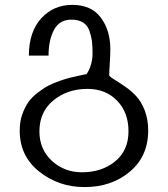

<svg xmlns="http://www.w3.org/2000/svg" viewBox="-20 -760 682 780"><path d="M502 -227.1Q502 -302.7 456.1 -350.6Q409.7 -398.9 335 -398.9Q253.9 -398.9 196.8 -352.1Q140.1 -305.7 140.1 -226.1Q140.1 -153.8 190.4 -106.9Q241.2 -60.1 313 -60.1Q393.1 -60.1 447.3 -104Q502 -148.4 502 -227.1ZM582 -230Q582 -124.5 506.8 -62Q432.6 0 323.2 0Q218.3 0 139.2 -63Q60.1 -126 60.1 -229Q60.1 -265.6 69.8 -293.5Q80.1 -323.2 94.7 -344.2Q108.4 -364.3 132.3 -382.8Q156.2 -401.4 175.8 -411.6Q195.8 -421.9 223.1 -431.6Q251 -441.4 266.6 -444.8Q269 -445.3 283 -448.5Q296.9 -451.7 305.7 -453.6Q312.5 -455.1 318.4 -456.3Q324.2 -457.5 327.9 -458.3Q331.5 -459 332 -459Q356 -496.6 356 -543.9Q356 -571.3 353.5 -593.3Q351.6 -609.4 343.3 -634.8Q335.9 -656.7 317.4 -668.5Q298.8 -680.2 270 -680.2Q221.2 -680.2 199.2 -638.2Q177.2 -596.7 177.2 -534.2H97.2Q97.7 -631.3 147.9 -686Q197.8 -740.2 273.9 -740.2Q350.6 -740.2 389.2 -689Q428.2 -637.2 428.2 -561Q428.2 -535.6 425.8 -500Q423.8 -471.2 423.8 -453.1Q428.7 -445.8 448.7 -434.1Q463.4 -425.3 489.7 -407.2Q511.2 -392.6 532.7 -370.1Q553.7 -348.1 567.9 -311.5Q582 -274.4 582 -230Z"/></svg>

Font: Miedinger*
Style: Book
Weight: 400
Version: Version 001.000